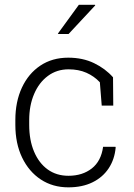

<svg xmlns="http://www.w3.org/2000/svg" viewBox="-20 -782 565 812"><path d="M269 10.3Q203.1 10.3 152.6 -22.9Q102.1 -56.2 73.5 -115.7Q44.9 -175.3 44.9 -253.9V-274.4Q44.9 -351.6 72.5 -411.1Q100.1 -470.7 150.4 -504.4Q200.7 -538.1 268.6 -538.1Q330.1 -538.1 377.9 -514.9Q425.8 -491.7 458 -455.1L459 -335.4H410.2L402.3 -434.1Q377.9 -460 345.2 -474.4Q312.5 -488.8 270 -488.8Q220.2 -488.8 182.6 -460.9Q145 -433.1 124.3 -384.5Q103.5 -335.9 103.5 -274.4V-253.9Q103.5 -189.5 124 -140.9Q144.5 -92.3 181.6 -65.4Q218.8 -38.6 269.5 -38.6Q328.6 -38.6 368.2 -69.6Q407.7 -100.6 416 -161.1H468.3L469.2 -158.2Q464.8 -108.4 439.7 -70.3Q414.6 -32.2 371.3 -11Q328.1 10.3 269 10.3ZM224.6 -639.6 313.5 -761.7H381.8L382.8 -759.3L270 -638.2H227.1Z"/></svg>

Font: Roboto Slab LO Light
Style: Regular
Weight: 300
Designer: Google
Version: Version 2.000